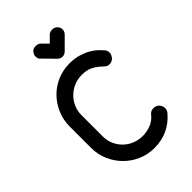

<svg xmlns="http://www.w3.org/2000/svg" viewBox="-216 -798 880 880"><g transform="rotate(-45 224.5 -358.0)"><path d="M343 -120Q353 -133 371 -133Q389 -133 399 -121Q409 -109 409 -95Q409 -80 399 -70Q370 -36 331.5 -18Q293 0 245 0Q203 0 166 -16Q129 -32 101 -60Q73 -88 56.5 -125.5Q40 -163 40 -205V-344Q40 -387 56 -424.5Q72 -462 99.5 -490Q127 -518 164 -534Q201 -550 243 -550Q277 -550 303 -542Q329 -534 348 -523Q367 -512 379.5 -500Q392 -488 399 -480Q409 -470 409 -455Q409 -442 398.5 -429.5Q388 -417 371 -417Q358 -417 349 -425.5Q340 -434 327.5 -444.5Q315 -455 296 -464Q277 -473 245 -473Q219 -473 195.5 -463Q172 -453 154 -435.5Q136 -418 125.5 -394.5Q115 -371 115 -344V-205Q115 -178 125.5 -154.5Q136 -131 154 -113.5Q172 -96 196 -86.5Q220 -77 247 -77Q273 -77 299 -87Q325 -97 343 -120ZM166 -659Q156 -666 156 -683Q156 -695 165 -705.5Q174 -716 191 -716Q206 -716 215 -707L244 -678L273 -707Q282 -716 297 -716Q313 -716 322.5 -705.5Q332 -695 332 -683Q332 -669 321 -658L268 -605Q257 -594 244 -594Q230 -594 219 -605Z"/></g></svg>

Font: VDS Compensated
Style: Light
Weight: 300
Designer: artmaker
Foundry: artmaker
Version: Version 1.000 2012 initial release